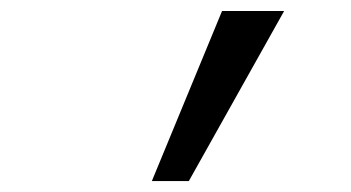

<svg xmlns="http://www.w3.org/2000/svg" viewBox="-20 -833 640 350"><path d="M324.2 -502.9H256.8L384.8 -813H498Z"/></svg>

Font: Cousine
Style: Italic
Weight: 400
Italic angle: -12°
Monospace: yes
Designer: Steve Matteson
Foundry: Monotype Imaging Inc.
Version: Version 1.21